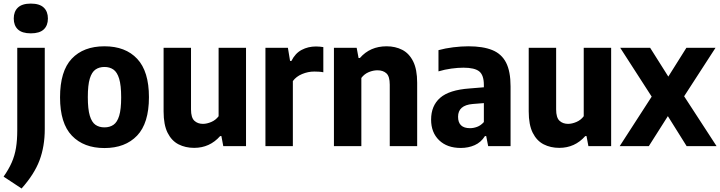

<svg xmlns="http://www.w3.org/2000/svg" viewBox="-42 -813 4006 1068"><path d="M78 235.5 -22 169.5Q6.5 129 23.2 90.8Q40 52.5 47 9.5Q54 -33.5 54 -88V-547H207V-95Q207 1 178 78.5Q149 156 78 235.5ZM129.5 -627.5Q81 -627.5 57.8 -649.2Q34.5 -671 34.5 -710Q34.5 -749 57.8 -771Q81 -793 129.5 -793Q178 -793 201.2 -771Q224.5 -749 224.5 -710Q224.5 -671 201.2 -649.2Q178 -627.5 129.5 -627.5Z M539 10.5Q424 10.5 358 -58.2Q292 -127 292 -271.5Q292 -417.5 357.2 -486.5Q422.5 -555.5 539 -555.5Q656 -555.5 721.2 -485.8Q786.5 -416 786.5 -272.5Q786.5 -127.5 720.5 -58.5Q654.5 10.5 539 10.5ZM539 -104.5Q568.5 -104.5 589.2 -118.8Q610 -133 621 -169Q632 -205 632 -271Q632 -338.5 620.8 -375.2Q609.5 -412 588.8 -426.2Q568 -440.5 539 -440.5Q510 -440.5 489.2 -426.2Q468.5 -412 457.5 -375.8Q446.5 -339.5 446.5 -273Q446.5 -206 457.5 -169.5Q468.5 -133 489 -118.8Q509.5 -104.5 539 -104.5Z M1038 9.5Q989.5 9.5 951 -10.2Q912.5 -30 890.2 -74.5Q868 -119 868 -193V-547H1020.5V-204.5Q1020.5 -159 1039 -141.5Q1057.5 -124 1087 -124Q1108.5 -124 1133.2 -134.5Q1158 -145 1174 -166.5V-547H1326.5V0H1200L1189.5 -56H1182.5Q1124.5 9.5 1038 9.5Z M1434.5 0V-547H1559.5L1571.5 -474H1579Q1600 -516.5 1636 -535.5Q1672 -554.5 1715.5 -554.5Q1726.5 -554.5 1737.2 -553.5Q1748 -552.5 1756.5 -551V-411Q1744.5 -413.5 1731.2 -414.2Q1718 -415 1706 -415Q1671.5 -415 1638.5 -401.2Q1605.5 -387.5 1587 -362V0Z M1815.5 0V-547H1942L1952.5 -490.5H1960Q2016.5 -555.5 2108.5 -555.5Q2157 -555.5 2195.5 -535.8Q2234 -516 2256.2 -471.5Q2278.5 -427 2278.5 -352.5V0H2126V-342Q2126 -388 2107.5 -405Q2089 -422 2057.5 -422Q2034 -422 2009.2 -411.8Q1984.5 -401.5 1968 -379.5V0Z M2521 10Q2445 10 2400.5 -33Q2356 -76 2356 -147.5Q2356 -225 2406.5 -269Q2457 -313 2570.5 -321L2649.5 -327.5V-340.5Q2649.5 -395 2623.8 -415.8Q2598 -436.5 2535.5 -436.5Q2505.5 -436.5 2468.5 -431.5Q2431.5 -426.5 2397 -416V-534Q2434.5 -544.5 2479.2 -550Q2524 -555.5 2563.5 -555.5Q2644.5 -555.5 2696.2 -534.5Q2748 -513.5 2773 -464.8Q2798 -416 2798 -332V0H2673.5L2662.5 -56H2655.5Q2633.5 -21 2598.2 -5.5Q2563 10 2521 10ZM2506 -163.5Q2506 -100 2572.5 -100Q2592 -100 2612.2 -107.5Q2632.5 -115 2649.5 -134V-239.5L2587 -234.5Q2506 -227.5 2506 -163.5Z M3069 9.5Q3020.5 9.5 2982 -10.2Q2943.5 -30 2921.2 -74.5Q2899 -119 2899 -193V-547H3051.5V-204.5Q3051.5 -159 3070 -141.5Q3088.5 -124 3118 -124Q3139.5 -124 3164.2 -134.5Q3189 -145 3205 -166.5V-547H3357.5V0H3231L3220.5 -56H3213.5Q3155.5 9.5 3069 9.5Z M3405 0 3583 -275.5 3408 -547H3574.5L3675.5 -387L3776 -547H3938L3763.5 -277.5L3944 0H3777.5L3673 -167L3567 0Z"/></svg>

Font: Encode Sans SemiCondensed SemiCondensed
Style: Bold
Weight: 700
Width: 4
Designer: Multiple Designers
Foundry: Impallari Type
Version: Version 3.000; ttfautohint (v1.8.3) -l 8 -r 50 -G 200 -x 14 